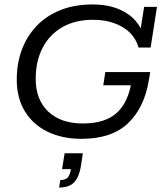

<svg xmlns="http://www.w3.org/2000/svg" viewBox="-20 -614 735 863"><path d="M346.3 10Q258.9 10 193 -22.4Q127.2 -54.8 91.2 -114.6Q55.3 -174.3 55.3 -256.6Q55.3 -327.1 77.4 -388.3Q99.6 -449.6 143.1 -495.9Q186.5 -542.2 250.3 -568.1Q314 -594 397.1 -594Q487.3 -594 548.9 -554.9Q610.4 -515.8 627.2 -446.2L607.6 -456L627.8 -583H685.6L657 -400.4H602.8Q585.6 -460 530.4 -492.5Q475.3 -525 397.9 -525Q317.2 -525 259.5 -491.5Q201.8 -458 171.2 -398.4Q140.5 -338.7 140.5 -259.7Q140.5 -165.5 197.1 -112.3Q253.8 -59 352.2 -59Q453.4 -59 505.9 -107.7Q558.3 -156.4 571.8 -252.3L599.4 -230.7H444.2L453.3 -290H655.2L648.8 -252Q628.2 -129.1 555 -59.6Q481.8 10 346.3 10ZM245.8 228.9 251 195.3Q273.5 195.3 283.9 184.5Q294.3 173.8 298.9 146.3H258.9L270.5 74.9H352.4L343.5 133.6Q336.1 179.2 314.6 204Q293.2 228.9 245.8 228.9Z"/></svg>

Font: Rokkitt SemiBold
Style: Italic
Weight: 600
Italic angle: -9°
Designer: Vernon Adams
Foundry: Vernon Adams
Version: Version 3.103